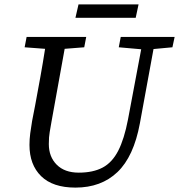

<svg xmlns="http://www.w3.org/2000/svg" viewBox="-20 -838 814 873"><path d="M323 15Q220 15 167 -37Q114 -89 114 -179Q114 -205 117.5 -232Q121 -259 126 -288L140 -360Q152 -424 163.5 -488Q175 -552 185 -616L92 -623L101 -670H372L363 -623L274 -616L214 -284Q210 -259 206 -237.5Q202 -216 202 -183Q202 -125 238 -89Q274 -53 338 -53Q403 -53 446.5 -76Q490 -99 517.5 -152.5Q545 -206 562 -295L622 -614L520 -623L529 -670H774L764 -623L678 -615L616 -277Q588 -126 514 -55.5Q440 15 323 15ZM323 -757 337 -818H610L597 -757Z"/></svg>

Font: Source Serif 4 SmText
Style: Italic
Weight: 400
Italic angle: -12°
Designer: Frank Grießhammer
Foundry: Adobe
Version: Version 4.005;hotconv 1.1.0;makeotfexe 2.6.0